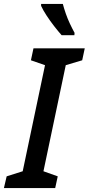

<svg xmlns="http://www.w3.org/2000/svg" viewBox="-43 -961 453 981"><path d="M-23 0 -9 -60 73 -86 187 -628 115 -653 128 -714H390L377 -653L293 -628L179 -86L252 -60L239 0ZM272 -781Q255 -800 234 -827Q213 -854 195 -881.5Q177 -909 167 -931V-941H278Q284 -918 293 -892Q302 -866 313.5 -841.5Q325 -817 338 -793L337 -781Z"/></svg>

Font: Noto Sans Display Medium
Style: Italic
Weight: 500
Italic angle: -12°
Designer: Monotype Design Team
Foundry: Monotype Imaging Inc.
Version: Version 2.003